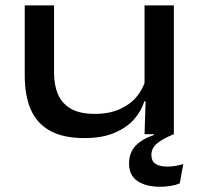

<svg xmlns="http://www.w3.org/2000/svg" viewBox="-20 -499 746 714"><path d="M181 -479V-227.5Q181 -183.5 195.2 -149.2Q209.5 -115 242.8 -95.2Q276 -75.5 333 -75.5Q386 -75.5 424.8 -92.8Q463.5 -110 488 -139.2Q512.5 -168.5 522 -204.5L537.5 -122H516.5Q505.5 -85.5 477.8 -54.5Q450 -23.5 404.5 -4.5Q359 14.5 294 14.5Q215 14.5 166 -12.8Q117 -40 94.5 -91.8Q72 -143.5 72 -216.5V-479ZM626.5 -479V0H517.5L522 -139.5L517.5 -153V-479ZM575 195.5Q522.5 195.5 491.2 174.2Q460 153 460 109.5V109Q460 69 483.5 43.8Q507 18.5 552.5 3V-11H626.5V0Q588 15.5 565.5 33.2Q543 51 543 77V77.5Q543 100.5 558.8 110.5Q574.5 120.5 602 120.5Q616.5 120.5 631.2 118.2Q646 116 661.5 111L648.5 183Q633 189.5 614.2 192.5Q595.5 195.5 575 195.5Z"/></svg>

Font: Anek Latin Expanded Medium
Style: Regular
Weight: 500
Width: 7
Designer: Yesha Goshar
Foundry: Ek Type
Version: Version 1.003